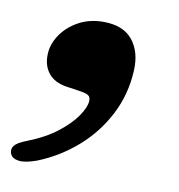

<svg xmlns="http://www.w3.org/2000/svg" viewBox="-73 -222 431 463"><g transform="rotate(10 142.0 10.0)"><path d="M83.9 -3.3Q54.9 -7.7 40 -25.9Q25.1 -44.2 26 -71.9Q26.6 -96.6 42 -119.8Q57.4 -143 84.2 -157.8Q111.1 -172.6 145.1 -172.6Q193.8 -172.6 216.8 -144.1Q239.8 -115.6 237.6 -70.3Q234.9 -11.1 208.8 39.4Q182.8 89.8 140.1 126.9Q97.5 164 45.1 184.8Q17.3 194.9 1.3 192.6Q-14.7 190.3 -19 179.8Q-23.5 168.2 -16.4 159.4Q-9.2 150.6 12 142.6Q56.1 125.4 84.8 103Q113.6 80.5 128.2 59Q142.9 37.5 144.1 22.7Q145 11.9 138.9 7.9Q132.8 3.9 116.3 1.5Z"/></g></svg>

Font: Fraunces
Style: Italic
Weight: 900
Italic angle: -16°
Version: Version 1.000;[0bf87f6ff]